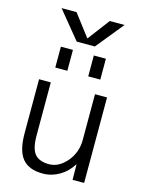

<svg xmlns="http://www.w3.org/2000/svg" viewBox="-140 -1037 838 1127"><g transform="rotate(15 279.0 -473.5)"><path d="M70.3 -190.4V-519.5H141.6V-197.3Q141.6 -117.2 168.5 -85Q195.3 -52.7 254.9 -52.7Q314.5 -52.7 362.3 -108.9Q410.2 -165 410.2 -242.2V-519.5H483.4V0H413.1L412.1 -92.8H410.2Q380.9 -44.9 334 -17.6Q287.1 9.8 233.4 9.8Q149.4 9.8 109.9 -37.6Q70.3 -85 70.3 -190.4ZM89.8 -957H180.7L281.2 -825.2H283.2L382.8 -957H472.7L336.9 -790H226.6ZM144.5 -610.4V-737.3H217.8V-610.4ZM344.7 -610.4V-737.3H418V-610.4Z"/></g></svg>

Font: GenEi M Gothic v2 Regular
Style: Regular
Weight: 400
Version: Version 2.0